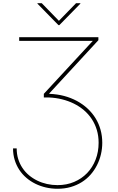

<svg xmlns="http://www.w3.org/2000/svg" viewBox="-20 -959 733 1195"><path d="M61.1 -35.5H83.8Q83.8 -0.4 93.2 30.2Q102.6 60.7 119.7 86.3Q136.7 111.9 160.2 131.6Q183.6 151.3 212 165.1Q240.4 179 272.4 186.1Q304.3 193.2 338.1 193.2Q394.5 193.2 441.4 173.3Q488.3 153.4 522.2 118.3Q556.1 83.1 574.9 34.8Q593.8 -13.5 593.8 -70.3Q593.8 -113.6 582.4 -150.9Q571 -188.2 550.6 -218.9Q530.2 -249.6 501.8 -273.6Q473.4 -297.6 439.1 -314.5Q404.8 -331.3 365.9 -340.9Q327.1 -350.5 285.9 -352.3H252.8V-375L557.5 -704.5H99.4V-727.3H592.3V-708.8L286.9 -377.8V-375Q337.4 -372.9 379.4 -361.7Q421.5 -350.5 459.2 -330.3Q496.4 -310 525.6 -282.8Q554.7 -255.7 574.9 -222.7Q595.2 -189.6 605.8 -151.3Q616.5 -112.9 616.5 -70.3Q616.5 -33.7 608.1 1.8Q599.8 37.3 583.6 69.1Q567.5 100.9 543.9 127.8Q520.2 154.8 489.2 174.4Q458.1 193.9 420.3 204.9Q382.5 215.9 338.1 215.9Q301.1 215.9 266.2 207.9Q231.2 199.9 200.5 184.8Q169.7 169.7 144 147.7Q118.3 125.7 100 97.8Q81.7 70 71.4 36.4Q61.1 2.8 61.1 -35.5ZM213.1 -938.9H240.1L346.6 -829.5L453.1 -938.9H480.1V-936.1L349.4 -802.6H343.8L213.1 -936.1Z"/></svg>

Font: Inter P Thin
Style: Regular
Weight: 100
Designer: Rasmus Andersson
Foundry: rsms
Version: Version 3.018;git-588b23468